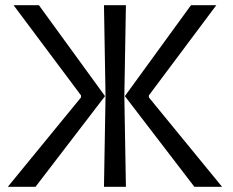

<svg xmlns="http://www.w3.org/2000/svg" viewBox="-20 -715 892 735"><path d="M10 0 290 -342V-350L32 -695H129L382 -347L116 0ZM378 0 384 -347 378 -695H462L456 -347L462 0ZM830 0H724L458 -347L711 -695H808L550 -350V-342Z"/></svg>

Font: Ruda
Style: Regular
Weight: 400
Designer: Mariela Monsalve and Angelina Sanchez
Foundry: Mariela Monsalve and Angelina Sanchez
Version: Version 2.000